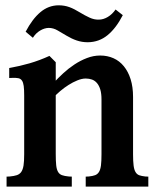

<svg xmlns="http://www.w3.org/2000/svg" viewBox="-20 -693 571 713"><path d="M436 -636.7Q411.1 -588.4 379.6 -562.5Q348.1 -536.6 306.2 -536.1Q284.2 -536.1 264.9 -542.7Q245.6 -549.3 227.1 -560.5Q210.4 -570.3 194.3 -579.8Q178.2 -589.4 160.6 -589.4Q144.5 -588.9 128.7 -579.3Q112.8 -569.8 102.1 -552.7L75.2 -575.2Q100.1 -622.6 129.9 -647.7Q159.7 -672.9 197.3 -673.3Q208.5 -673.3 218.5 -671.6Q228.5 -669.9 237.8 -666.5Q247.1 -663.1 256.6 -658.2Q266.1 -653.3 276.4 -647Q294.9 -635.7 312.3 -627.7Q329.6 -619.6 346.7 -620.1Q363.8 -620.1 380.4 -630.1Q397 -640.1 409.2 -657.7ZM356.9 -324.2Q356.9 -345.7 352.5 -360.4Q348.1 -375 340.3 -384.3Q332.5 -393.6 321.8 -397.5Q311 -401.4 298.3 -401.4Q284.2 -401.4 267.3 -394.5Q250.5 -387.7 234.4 -377.4Q218.3 -367.2 203.9 -355Q189.5 -342.8 179.7 -332Q179.2 -337.4 179.2 -342Q179.2 -346.7 179.2 -351.6Q178.7 -359.9 178.7 -368.7Q178.7 -377.4 178.2 -384.3Q194.8 -402.3 214.6 -420.7Q234.4 -439 256.6 -453.6Q278.8 -468.3 303 -477.5Q327.1 -486.8 352.1 -486.8Q378.9 -486.8 401.4 -476.8Q423.8 -466.8 439.9 -447Q456.1 -427.2 465.1 -398.7Q474.1 -370.1 474.1 -333V-120.1Q474.1 -94.2 476.1 -78.6Q478 -63 483.2 -54.2Q488.3 -45.4 497.1 -42.2Q505.9 -39.1 519.5 -37.6L530.8 -37.1V0H298.3V-37.1L309.6 -37.6Q324.2 -39.1 333.3 -42.5Q342.3 -45.9 347.7 -54.7Q353 -63.5 355 -79.1Q356.9 -94.7 356.9 -120.1ZM187 -121.6Q187 -95.2 188.7 -79.3Q190.4 -63.5 195.6 -54.7Q200.7 -45.9 210.2 -42.5Q219.7 -39.1 235.4 -37.6L246.6 -37.1V0H4.4V-37.1L16.1 -37.6Q32.2 -39.1 42.5 -42.5Q52.7 -45.9 58.8 -54.4Q64.9 -63 67.4 -78.4Q69.8 -93.8 69.8 -120.1V-338.4Q69.8 -360.4 68.1 -373.5Q66.4 -386.7 61.5 -393.8Q56.6 -400.9 48.1 -402.6Q39.6 -404.3 25.9 -403.8L14.2 -403.3V-440.4Q53.2 -447.3 89.6 -457.8Q126 -468.3 163.6 -485.4L187 -461.9Z"/></svg>

Font: Varendra
Style: Regular
Weight: 700
Designer: Jacob Thomas
Foundry: Bangla Type Foundry
Version: Version 1.008